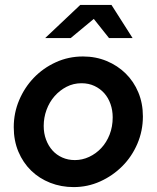

<svg xmlns="http://www.w3.org/2000/svg" viewBox="-20 -752 638 782"><path d="M36 0ZM36 -234Q36 -292 58 -344Q80 -396 118 -435.5Q156 -475 207.5 -498.5Q259 -522 318 -522Q370 -522 414.5 -503.5Q459 -485 492 -452.5Q525 -420 543.5 -375.5Q562 -331 562 -278Q562 -219 539.5 -166.5Q517 -114 478 -75Q439 -36 388 -13Q337 10 280 10Q229 10 184.5 -7.5Q140 -25 107 -57Q74 -89 55 -134Q36 -179 36 -234ZM285 -100Q315 -100 343 -113Q371 -126 392.5 -149Q414 -172 426.5 -204Q439 -236 439 -274Q439 -303 430 -328.5Q421 -354 404.5 -372.5Q388 -391 364.5 -402Q341 -413 312 -413Q279 -413 251 -398.5Q223 -384 202 -360Q181 -336 169.5 -304.5Q158 -273 158 -239Q158 -209 167.5 -183.5Q177 -158 193.5 -139.5Q210 -121 233.5 -110.5Q257 -100 285 -100ZM424 -597 362 -675 268 -597H164L307 -732H434L520 -597Z"/></svg>

Font: Rosa Sans SemiBold
Style: Italic
Weight: 600
Italic angle: -12°
Designer: Pentagram / MCKL
Foundry: Pentagram / MCKL
Version: Version 1.005;September 16, 2019;FontCreator 11.5.0.2425 64-